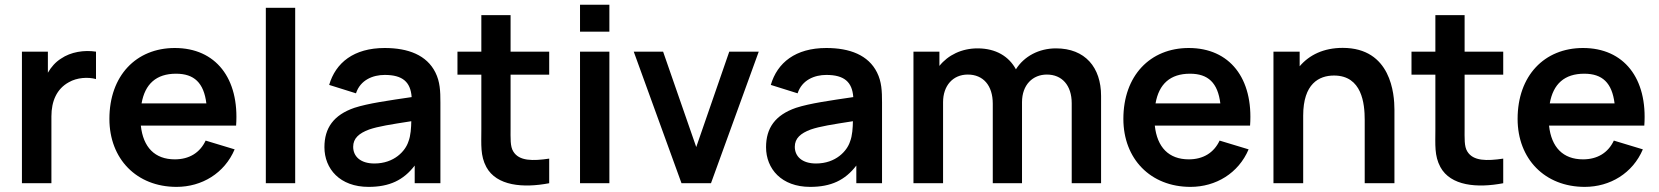

<svg xmlns="http://www.w3.org/2000/svg" viewBox="-20 -752 6810 788"><path d="M70 0H191V-274.5C191 -337 213 -387.5 262.5 -414.5C296 -434 341.5 -436.5 374 -427.5V-540C325.5 -547.5 270.5 -539 230.5 -511.5C208 -497.5 190 -477 176.5 -453.5V-540H70Z M704.5 15C808.5 15 901.5 -41 943 -139L824 -175C800.5 -125 756.5 -98 697.5 -98C615.5 -98 567.5 -147.5 558 -236.5H949C963 -431 865 -555 697.5 -555C538.5 -555 429 -441 429 -264C429 -100 540.5 15 704.5 15ZM561 -327.5C575 -407.5 621.5 -449.5 702.5 -449.5C777 -449.5 816.5 -412 827 -327.5Z M1071 0H1191.5V-720H1071Z M1492.5 15C1578.5 15 1636 -12.5 1682 -72.5V0H1787.5V-331.5C1787.5 -378 1786 -416.5 1767 -454.5C1731.5 -526 1655 -555 1559 -555C1432 -555 1357.5 -494.5 1331 -403.5L1441 -369C1459 -424 1510.5 -444.5 1559 -444.5C1632.5 -444.5 1665 -415.5 1669.5 -353.5C1575 -339.5 1491.5 -328 1434.5 -309.5C1349 -280 1311.5 -226.5 1311.5 -148C1311.5 -59 1375 15 1492.5 15ZM1429.5 -149.5C1429.5 -184.5 1453.5 -205 1495 -220.5C1533 -233.5 1582 -241 1668 -254.5C1667.5 -229.5 1666 -195 1656 -170.5C1644 -133 1598.5 -81 1516.5 -81C1459.5 -81 1429.5 -110 1429.5 -149.5Z M2234 0V-101C2166.5 -91 2110.5 -90.5 2086.5 -130.5C2073.5 -151 2075.5 -184.5 2075.5 -227.5V-445.5H2234V-540H2075.5V-690H1955.5V-540H1857.5V-445.5H1955.5V-220.5C1955.5 -158.5 1951 -113 1976 -66.5C2018 11 2127 20.5 2234 0Z M2360.5 -622H2481V-732.5H2360.5ZM2360.5 0H2481V-540H2360.5Z M2777 0H2898L3094 -540H2973L2837.5 -148.5L2701.5 -540H2581Z M3305 15C3391 15 3448.5 -12.5 3494.5 -72.5V0H3600V-331.5C3600 -378 3598.5 -416.5 3579.5 -454.5C3544 -526 3467.5 -555 3371.5 -555C3244.5 -555 3170 -494.5 3143.5 -403.5L3253.5 -369C3271.5 -424 3323 -444.5 3371.5 -444.5C3445 -444.5 3477.5 -415.5 3482 -353.5C3387.5 -339.5 3304 -328 3247 -309.5C3161.5 -280 3124 -226.5 3124 -148C3124 -59 3187.5 15 3305 15ZM3242 -149.5C3242 -184.5 3266 -205 3307.5 -220.5C3345.5 -233.5 3394.5 -241 3480.5 -254.5C3480 -229.5 3478.5 -195 3468.5 -170.5C3456.5 -133 3411 -81 3329 -81C3272 -81 3242 -110 3242 -149.5Z M4378.5 -328V0H4499V-358.5C4499 -475.5 4433.5 -553.5 4314 -553.5C4244 -553.5 4183 -521 4149.5 -467.5C4121 -520 4068 -553.5 3992 -553.5C3927 -553.5 3871 -526 3835.5 -481.5V-540H3729V0H3850.5V-332.5C3850.5 -400 3890.5 -446 3952 -446C4015 -446 4054.5 -401.5 4054.5 -326.5V0H4174.5V-332.5C4174.5 -404 4218.5 -446 4276.5 -446C4338.5 -446 4378.5 -402 4378.5 -328Z M4866 15C4970 15 5063 -41 5104.5 -139L4985.5 -175C4962 -125 4918 -98 4859 -98C4777 -98 4729 -147.5 4719.5 -236.5H5110.5C5124.5 -431 5026.5 -555 4859 -555C4700 -555 4590.5 -441 4590.5 -264C4590.5 -100 4702 15 4866 15ZM4722.5 -327.5C4736.5 -407.5 4783 -449.5 4864 -449.5C4938.5 -449.5 4978 -412 4988.5 -327.5Z M5581 -260V0H5703V-301.5C5703 -365.5 5689.5 -555.5 5490.5 -555.5C5412.5 -555.5 5353.5 -526.5 5314 -480V-540H5206.5V0H5328.5V-277.5C5328.5 -408.5 5393.5 -442 5455 -442C5570 -442 5581 -326.5 5581 -260Z M6149.5 0V-101C6082 -91 6026 -90.5 6002 -130.5C5989 -151 5991 -184.5 5991 -227.5V-445.5H6149.5V-540H5991V-690H5871V-540H5773V-445.5H5871V-220.5C5871 -158.5 5866.5 -113 5891.5 -66.5C5933.5 11 6042.5 20.5 6149.5 0Z M6484 15C6588 15 6681 -41 6722.5 -139L6603.5 -175C6580 -125 6536 -98 6477 -98C6395 -98 6347 -147.5 6337.5 -236.5H6728.5C6742.5 -431 6644.5 -555 6477 -555C6318 -555 6208.5 -441 6208.5 -264C6208.5 -100 6320 15 6484 15ZM6340.5 -327.5C6354.5 -407.5 6401 -449.5 6482 -449.5C6556.5 -449.5 6596 -412 6606.5 -327.5Z"/></svg>

Font: Manrope
Style: Bold
Weight: 700
Designer: Mikhail Sharanda
Foundry: Mikhail Sharanda
Version: Version 4.505;FEAKit 1.0